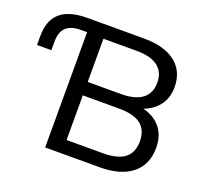

<svg xmlns="http://www.w3.org/2000/svg" viewBox="-123 -849 1062 994"><g transform="rotate(20 408.5 -352.5)"><path d="M220 0V-635H188Q131 -635 104.5 -609.5Q78 -584 78 -530V-484H-1V-533Q-1 -620 47.5 -662.5Q96 -705 197 -705H508Q621 -705 682 -657Q743 -609 743 -522Q743 -456 704 -412Q665 -368 597 -353V-368Q674 -359 717.5 -313.5Q761 -268 761 -195Q761 -101 698 -50.5Q635 0 520 0ZM311 -74H511Q591 -74 630.5 -104Q670 -134 670 -197Q670 -259 631 -289.5Q592 -320 511 -320H311ZM311 -394H494Q572 -394 611.5 -424.5Q651 -455 651 -513Q651 -571 611.5 -601.5Q572 -632 494 -632H311Z"/></g></svg>

Font: Mulish ExtraLight Medium
Style: Regular
Weight: 500
Version: Version 3.603